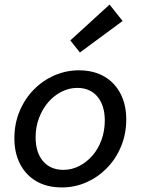

<svg xmlns="http://www.w3.org/2000/svg" viewBox="-20 -809 640 841"><path d="M251 12Q186 12 139.5 -15Q93 -42 68 -90.5Q43 -139 43 -203Q43 -268 66 -322.5Q89 -377 128.5 -417Q168 -457 219 -479Q270 -501 325 -501Q390 -501 436.5 -474Q483 -447 508 -398.5Q533 -350 533 -286Q533 -222 510 -167Q487 -112 447.5 -72Q408 -32 357.5 -10Q307 12 251 12ZM258 -65Q294 -65 326.5 -81.5Q359 -98 384.5 -127Q410 -156 424.5 -196Q439 -236 439 -281Q439 -347 407 -385.5Q375 -424 318 -424Q283 -424 250 -407.5Q217 -391 191.5 -361.5Q166 -332 151 -292.5Q136 -253 136 -208Q136 -141 168.5 -103Q201 -65 258 -65ZM330 -579 288 -632 460 -789 517 -717Z"/></svg>

Font: Source Code Pro ExtraLight Medium
Style: Italic
Weight: 500
Italic angle: -11°
Monospace: yes
Version: Version 1.016;hotconv 1.0.116;makeotfexe 2.5.65601